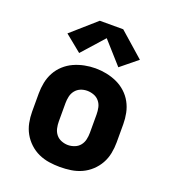

<svg xmlns="http://www.w3.org/2000/svg" viewBox="-140 -873 880 986"><g transform="rotate(20 300.0 -380.0)"><path d="M300 8Q270 8 240 3.5Q210 -1 182.5 -13.5Q155 -26 132.5 -47Q110 -68 95.5 -94Q81 -120 75 -150Q69 -180 69 -210V-310Q69 -340 75 -370Q81 -400 95.5 -426.5Q110 -453 132.5 -473.5Q155 -494 182.5 -506.5Q210 -519 240 -525Q270 -531 300 -531Q330 -531 360 -525Q390 -519 417.5 -506.5Q445 -494 467.5 -473.5Q490 -453 504.5 -426.5Q519 -400 525 -370Q531 -340 531 -310V-210Q531 -180 525 -150Q519 -120 504.5 -94Q490 -68 467.5 -47Q445 -26 417.5 -13.5Q390 -1 360 3.5Q330 8 300 8ZM300 -112Q318 -112 336 -119Q354 -126 365.5 -140.5Q377 -155 381 -173.5Q385 -192 385 -210V-310Q385 -329 381 -347.5Q377 -366 365 -380.5Q353 -395 335 -401.5Q317 -408 299 -408Q280 -408 263 -401Q246 -394 234.5 -379.5Q223 -365 219 -346.5Q215 -328 215 -310V-210Q215 -192 219 -173.5Q223 -155 234.5 -140.5Q246 -126 264 -119Q282 -112 300 -112ZM193 -576 102 -650 236 -768H364L498 -650L407 -576L300 -696Z"/></g></svg>

Font: Iosevka Custom Heavy Extended
Style: Regular
Weight: 900
Width: 7
Monospace: yes
Designer: Belleve Invis
Foundry: Belleve Invis
Version: Version 11.2.4; ttfautohint (v1.8.4)